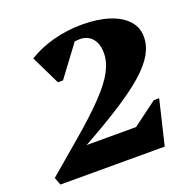

<svg xmlns="http://www.w3.org/2000/svg" viewBox="-126 -827 935 948"><g transform="rotate(-20 341.5 -353.0)"><path d="M33 0 18 -40 181 -179Q285 -267 345 -330Q405 -393 431 -442Q457 -491 457 -537Q457 -586 433 -614Q409 -642 368 -642Q288 -642 212 -557L256 -672H365L221 -479H194L120 -631Q178 -667 251 -686.5Q324 -706 401 -706Q484 -706 544 -686.5Q604 -667 637 -631Q670 -595 670 -545Q670 -500 645.5 -456Q621 -412 566.5 -363.5Q512 -315 421.5 -257Q331 -199 198 -126L136 -92L167 -139H481L609 -234H637L581 0Z"/></g></svg>

Font: Platypi Light ExtraBold
Style: Italic
Weight: 800
Italic angle: -13°
Version: Version 1.200